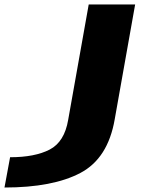

<svg xmlns="http://www.w3.org/2000/svg" viewBox="-229 -606 690 856"><path d="M-209 230Q6.5 230 129.5 165Q252.5 100 282.5 -74.5L373.5 -586H166.5L75 -72Q58.5 26.5 -7.5 60.8Q-73.5 95 -184 95Z"/></svg>

Font: Anybody ExtraExpanded
Style: Bold Italic
Weight: 700
Width: 8
Italic angle: -10°
Version: Version 1.113;gftools[0.9.25]